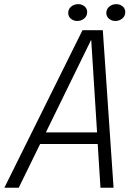

<svg xmlns="http://www.w3.org/2000/svg" viewBox="-32 -882 654 902"><path d="M-11.5 0 355.5 -740H451L501.5 0H440L427 -205.5H156.5L56 0ZM183.5 -260H424L396.5 -695.5ZM331 -783.5Q313.5 -783.5 301 -794Q288.5 -804.5 288.5 -821Q288.5 -839.5 302.5 -851Q316.5 -862.5 335 -862.5Q352.5 -862.5 365 -852.2Q377.5 -842 377.5 -825Q377.5 -806.5 363.5 -795Q349.5 -783.5 331 -783.5ZM510 -783.5Q492.5 -783.5 480 -794Q467.5 -804.5 467.5 -821Q467.5 -839.5 481.5 -851Q495.5 -862.5 514 -862.5Q531.5 -862.5 544 -852.2Q556.5 -842 556.5 -825Q556.5 -806.5 542.5 -795Q528.5 -783.5 510 -783.5Z"/></svg>

Font: Epilogue Light
Style: Italic
Weight: 300
Italic angle: -12°
Designer: Tyler Finck
Foundry: Etcetera Type Co
Version: Version 2.111; ttfautohint (v1.8.3)